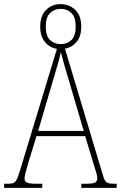

<svg xmlns="http://www.w3.org/2000/svg" viewBox="-23 -911 586 931"><path d="M-3 0V-20H17Q35 -20 44.5 -25Q54 -30 60.5 -45.5Q67 -61 76 -91L253 -674Q218 -680 195 -707.5Q172 -735 172 -782Q172 -835 200.5 -863Q229 -891 271 -891Q313 -891 342 -863Q371 -835 371 -782Q371 -735 348.5 -708Q326 -681 292 -675L478 -55Q485 -32 495 -26Q505 -20 530 -20H543V0H371V-20H395Q430 -20 439.5 -26.5Q449 -33 449 -48Q449 -58 442 -79.5Q435 -101 429 -122L390 -251H154L118 -134Q115 -122 109.5 -104.5Q104 -87 100 -71Q96 -55 96 -46Q96 -31 108 -25.5Q120 -20 153 -20H182V0ZM272 -697Q302 -697 323 -716.5Q344 -736 344 -782Q344 -828 323 -848Q302 -868 272 -868Q241 -868 220 -848Q199 -828 199 -782Q199 -736 220 -716.5Q241 -697 272 -697ZM162 -276H383L318 -497Q302 -549 290.5 -590Q279 -631 272 -658Q267 -633 255 -592.5Q243 -552 231 -511Z"/></svg>

Font: Noto Serif Ethiopic Condensed Thin
Style: Regular
Weight: 100
Width: 3
Designer: Monotype Design Team
Foundry: Monotype Imaging Inc.
Version: Version 2.102; ttfautohint (v1.8.4.7-5d5b)